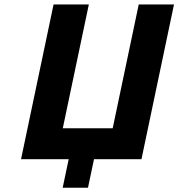

<svg xmlns="http://www.w3.org/2000/svg" viewBox="-20 -722 808 870"><path d="M490.6 -140.7H264.5L382.5 -701.7H222.7L75.3 -0.5H235.1H291.2L264 128.7H378.7L405.9 -0.5H461.2H621L768.4 -701.7H608.6Z"/></svg>

Font: Hussar
Style: BdOblTwo
Weight: 700
Foundry: Cannot Into Space Fonts
Version: Version 2.00